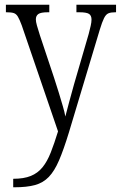

<svg xmlns="http://www.w3.org/2000/svg" viewBox="-20 -556 512 814"><path d="M36 202Q81 202 110.5 190Q140 178 160 153.5Q180 129 195 91Q210 53 226 1L72 -449Q63 -473 56 -485Q49 -497 38.5 -500.5Q28 -504 8 -504H5V-536H189V-504H183Q153 -504 142.5 -496.5Q132 -489 132 -474Q132 -464 136.5 -448Q141 -432 149 -407L209 -227Q220 -194 229.5 -162.5Q239 -131 246.5 -105.5Q254 -80 257 -62Q264 -90 273.5 -124.5Q283 -159 294 -199L356 -412Q361 -431 364.5 -446.5Q368 -462 368 -473Q368 -490 357.5 -497Q347 -504 316 -504H304V-536H472V-504H469Q450 -504 439.5 -499.5Q429 -495 421 -479Q413 -463 403 -430L272 6Q250 78 230.5 123.5Q211 169 187 194Q163 219 128.5 228.5Q94 238 41 238H36Z"/></svg>

Font: Noto Serif Ethiopic Condensed Light
Style: Regular
Weight: 300
Width: 3
Designer: Monotype Design Team
Foundry: Monotype Imaging Inc.
Version: Version 2.102